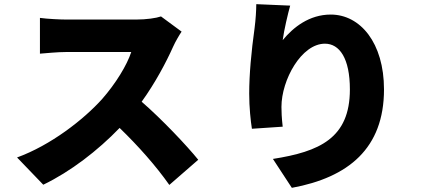

<svg xmlns="http://www.w3.org/2000/svg" viewBox="-20 -835 2040 923"><path d="M754 -756C731 -748 684 -741 634 -741H300C271 -741 207 -744 172 -749V-577C200 -579 255 -585 300 -585H611C590 -521 536 -433 471 -359C382 -260 224 -137 62 -78L188 53C319 -10 450 -111 555 -220C645 -133 730 -37 794 54L933 -67C878 -135 758 -262 661 -346C726 -436 779 -536 812 -610C823 -635 844 -670 853 -683Z M1212 -815C1212 -785 1209 -740 1204 -701C1188 -586 1178 -477 1178 -385C1178 -318 1185 -254 1191 -216L1339 -226C1334 -269 1333 -300 1333 -321C1333 -451 1429 -625 1542 -625C1612 -625 1662 -555 1662 -405C1662 -170 1515 -106 1292 -71L1383 68C1655 18 1826 -122 1826 -405C1826 -629 1712 -765 1570 -765C1467 -765 1390 -704 1339 -642C1345 -689 1365 -773 1375 -808L1212 -815Z"/></svg>

Font: Noto Sans CJK JP Black
Style: Regular
Weight: 900
Designer: Ryoko NISHIZUKA (kana & ideographs); Paul D. Hunt (Latin, Greek & Cyrillic); Wenlong ZHANG (bopomofo); Sandoll Communica
Foundry: Adobe Systems Incorporated
Version: Version 1.004;PS 1.004;hotconv 1.0.82;makeotf.lib2.5.63406